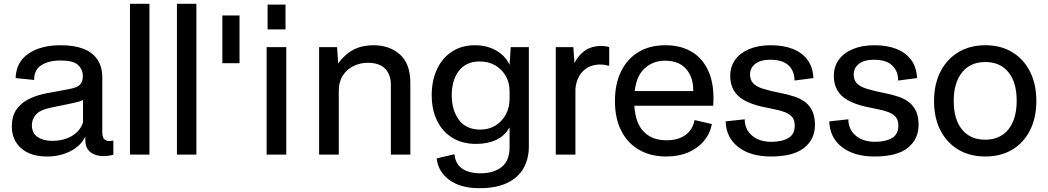

<svg xmlns="http://www.w3.org/2000/svg" viewBox="-20 -810 5491 1006"><path d="M227 10Q139 10 90.5 -33.5Q42 -77 42 -147Q42 -203 67.5 -238Q93 -273 134 -292.5Q175 -312 223 -321L341 -343Q386 -351 400 -367.5Q414 -384 414 -411Q414 -446 389 -469.5Q364 -493 298 -493Q234 -493 196 -468Q158 -443 159 -391L62 -401Q64 -484 128.5 -528.5Q193 -573 298 -573Q368 -573 416.5 -554.5Q465 -536 490.5 -498Q516 -460 516 -403V-119Q516 -89 527 -80Q538 -71 551 -71Q559 -71 563 -71.5Q567 -72 568 -73H574V0Q564 4 547.5 6Q531 8 523 8Q480 8 453.5 -13Q427 -34 427 -77V-95Q406 -48 351 -19Q296 10 227 10ZM253 -72Q313 -72 356.5 -97.5Q400 -123 415 -169V-298L426 -294Q416 -284 394.5 -278Q373 -272 334 -264L251 -247Q188 -234 167.5 -209Q147 -184 147 -155Q147 -112 177 -92Q207 -72 253 -72Z M661 0V-790H763V0Z M907 0V-790H1009V0Z M1145 -479V-729H1235V-479Z M1377 0V-563H1480V0ZM1382 -656V-786H1476V-656Z M1652 0V-563H1746L1752 -478Q1788 -527 1833 -550Q1878 -573 1936 -573Q2021 -573 2075.5 -524.5Q2130 -476 2130 -376V0H2028V-366Q2028 -419 1998 -450Q1968 -481 1907 -481Q1866 -481 1831 -463.5Q1796 -446 1775.5 -413Q1755 -380 1755 -334V0Z M2492 176Q2393 176 2334.5 133Q2276 90 2268 20L2361 -2Q2365 35 2383.5 57Q2402 79 2432 88.5Q2462 98 2497 98Q2566 98 2608 65.5Q2650 33 2650 -41V-143Q2624 -97 2579 -76.5Q2534 -56 2474 -56Q2403 -56 2350.5 -88Q2298 -120 2270 -177.5Q2242 -235 2242 -312Q2242 -388 2269.5 -447Q2297 -506 2348 -539.5Q2399 -573 2469 -573Q2531 -573 2579.5 -545.5Q2628 -518 2650 -470L2656 -563H2751V-43Q2751 22 2723 71.5Q2695 121 2637.5 148.5Q2580 176 2492 176ZM2496 -131Q2542 -131 2576.5 -152.5Q2611 -174 2630.5 -210.5Q2650 -247 2650 -293V-331Q2650 -377 2630 -412Q2610 -447 2575 -467.5Q2540 -488 2493 -488Q2423 -488 2385 -439.5Q2347 -391 2347 -311Q2347 -232 2385 -181.5Q2423 -131 2496 -131Z M2892 0V-563H2984L2990 -480Q3012 -523 3046.5 -546Q3081 -569 3126 -569Q3157 -569 3172 -563V-466H3165Q3157 -469 3146.5 -470.5Q3136 -472 3126 -472Q3069 -472 3034.5 -437Q3000 -402 2995 -343V0Z M3471 10Q3390 10 3329.5 -24.5Q3269 -59 3235.5 -124Q3202 -189 3202 -281Q3202 -369 3233.5 -434.5Q3265 -500 3324 -536.5Q3383 -573 3467 -573Q3547 -573 3605.5 -538Q3664 -503 3694 -432.5Q3724 -362 3717 -256H3291V-333H3656L3609 -297Q3622 -384 3583.5 -438Q3545 -492 3465 -492Q3395 -492 3349 -443Q3303 -394 3303 -283Q3303 -178 3347 -126.5Q3391 -75 3472 -75Q3534 -75 3572 -103Q3610 -131 3619 -181L3710 -160Q3700 -109 3668 -71Q3636 -33 3586 -11.5Q3536 10 3471 10Z M4019 10Q3913 10 3849 -39Q3785 -88 3782 -174L3882 -185Q3882 -133 3920 -100Q3958 -67 4022 -67Q4077 -67 4110.5 -86.5Q4144 -106 4144 -152Q4144 -180 4131 -196Q4118 -212 4094.5 -221.5Q4071 -231 4040 -237Q4009 -243 3973 -251Q3916 -264 3879 -285Q3842 -306 3824 -337.5Q3806 -369 3806 -412Q3806 -461 3832 -497Q3858 -533 3906 -553Q3954 -573 4019 -573Q4084 -573 4133 -554Q4182 -535 4210.5 -497Q4239 -459 4242 -401L4143 -388Q4143 -437 4112 -467Q4081 -497 4016 -497Q3965 -497 3937.5 -475.5Q3910 -454 3910 -420Q3910 -391 3926.5 -373.5Q3943 -356 3978 -345Q4013 -334 4068 -323Q4110 -315 4144 -303.5Q4178 -292 4201.5 -273Q4225 -254 4237.5 -225.5Q4250 -197 4250 -155Q4250 -81 4193.5 -35.5Q4137 10 4019 10Z M4562 10Q4456 10 4392 -39Q4328 -88 4325 -174L4425 -185Q4425 -133 4463 -100Q4501 -67 4565 -67Q4620 -67 4653.5 -86.5Q4687 -106 4687 -152Q4687 -180 4674 -196Q4661 -212 4637.5 -221.5Q4614 -231 4583 -237Q4552 -243 4516 -251Q4459 -264 4422 -285Q4385 -306 4367 -337.5Q4349 -369 4349 -412Q4349 -461 4375 -497Q4401 -533 4449 -553Q4497 -573 4562 -573Q4627 -573 4676 -554Q4725 -535 4753.5 -497Q4782 -459 4785 -401L4686 -388Q4686 -437 4655 -467Q4624 -497 4559 -497Q4508 -497 4480.5 -475.5Q4453 -454 4453 -420Q4453 -391 4469.5 -373.5Q4486 -356 4521 -345Q4556 -334 4611 -323Q4653 -315 4687 -303.5Q4721 -292 4744.5 -273Q4768 -254 4780.5 -225.5Q4793 -197 4793 -155Q4793 -81 4736.5 -35.5Q4680 10 4562 10Z M5143 10Q5061 10 5000.5 -26.5Q4940 -63 4907 -128Q4874 -193 4874 -280Q4874 -369 4907.5 -434.5Q4941 -500 5001.5 -536.5Q5062 -573 5143 -573Q5224 -573 5284 -536.5Q5344 -500 5377 -434.5Q5410 -369 5410 -281Q5410 -193 5377 -127.5Q5344 -62 5284 -26Q5224 10 5143 10ZM5142 -78Q5220 -78 5263.5 -132Q5307 -186 5307 -282Q5307 -379 5263.5 -432Q5220 -485 5143 -485Q5064 -485 5020.5 -430.5Q4977 -376 4977 -281Q4977 -185 5020.5 -131.5Q5064 -78 5142 -78Z"/></svg>

Font: BDO Grotesk
Style: Regular
Weight: 400
Designer: Deni Anggara
Foundry: Lokal Container
Version: Version 2.000